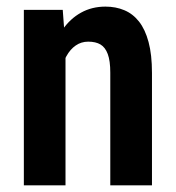

<svg xmlns="http://www.w3.org/2000/svg" viewBox="-20 -558 530 578"><path d="M177.2 -415.5V0H51.8V-528.3H168.9ZM156.7 -282.7 120.6 -282.2Q119.6 -340.3 132.1 -387.5Q144.5 -434.6 168 -468.3Q191.4 -502 224.1 -520Q256.8 -538.1 297.4 -538.1Q328.6 -538.1 354.2 -527.3Q379.9 -516.6 398.4 -493.2Q417 -469.7 427.2 -431.6Q437.5 -393.6 437.5 -338.4V0H312V-339.4Q312 -375 304.4 -395.3Q296.9 -415.5 282.5 -424.1Q268.1 -432.6 245.6 -432.6Q224.6 -432.6 208 -421.1Q191.4 -409.7 179.9 -388.9Q168.5 -368.2 162.6 -341.1Q156.7 -314 156.7 -282.7Z"/></svg>

Font: Roboto Condensed SemiBold
Style: Regular
Weight: 600
Designer: Christian Robertson
Foundry: Google
Version: Version 3.008; 2023